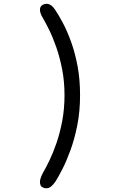

<svg xmlns="http://www.w3.org/2000/svg" viewBox="-20 -782 659 1012"><path d="M206.5 206.5Q198 203 194.2 195.2Q190.5 187.5 190.5 177.5Q190.5 167 195 154.5Q199.5 142 206 129.5Q221 104.5 240.2 64.5Q259.5 24.5 277.8 -28.2Q296 -81 308 -144.5Q320 -208 320 -280Q320 -352 307.8 -415.5Q295.5 -479 277.2 -531.5Q259 -584 239.5 -623.8Q220 -663.5 205 -688.5Q190.5 -713.5 190.5 -730.5Q190.5 -749.5 206.5 -757.5Q216.5 -762 225 -762Q237.5 -762 249.2 -753.8Q261 -745.5 271 -730Q289.5 -702.5 312 -660Q334.5 -617.5 355 -560.8Q375.5 -504 388.8 -433.8Q402 -363.5 402 -280Q402 -196.5 387.8 -123.8Q373.5 -51 352 8Q330.5 67 308.8 109.5Q287 152 272.5 174.5Q261 191.5 249.2 201Q237.5 210.5 224 210.5Q220 210.5 215.5 209.5Q211 208.5 206.5 206.5Z"/></svg>

Font: Sono Monospace
Style: Regular
Weight: 400
Designer: Tyler Finck
Foundry: Tyler Finck
Version: Version 2.112